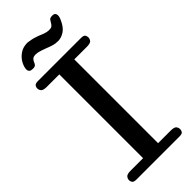

<svg xmlns="http://www.w3.org/2000/svg" viewBox="-284 -935 977 977"><g transform="rotate(-45 204.0 -446.5)"><path d="M50 0Q31 0 25.5 -7.5Q20 -15 20 -24Q20 -35 27.5 -44Q35 -53 60 -53H150V-656H60Q35 -656 27.5 -665Q20 -674 20 -685Q20 -694 25.5 -701.5Q31 -709 50 -709H358Q378 -709 383 -701.5Q388 -694 388 -685Q388 -674 381 -665Q374 -656 348 -656H258V-53H348Q374 -53 381 -44Q388 -35 388 -24Q388 -15 383 -7.5Q378 0 358 0ZM137 -813Q121 -813 114 -806.5Q107 -800 104 -792Q101 -784 96 -777.5Q91 -771 77 -771Q60 -771 54.5 -777Q49 -783 49 -791Q49 -809 60.5 -831Q72 -853 94.5 -869Q117 -885 149 -885Q157 -884 172 -881.5Q187 -879 212 -870Q229 -863 243.5 -857.5Q258 -852 274 -852Q288 -852 294 -857Q300 -862 304 -869Q309 -877 314 -885Q319 -893 336 -893Q348 -893 353 -887.5Q358 -882 358 -874Q358 -861 351 -847Q335 -810 312 -795Q289 -780 266 -780Q246 -780 230 -785Q214 -790 197 -797Q173 -806 160 -809.5Q147 -813 137 -813Z"/></g></svg>

Font: Marmelad
Style: Regular
Weight: 400
Designer: Manvel Shmavonyan
Foundry: Cyreal
Version: Version 1.110; ttfautohint (v1.8.4.7-5d5b)